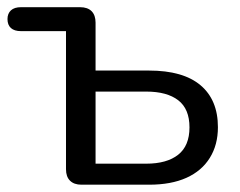

<svg xmlns="http://www.w3.org/2000/svg" viewBox="-23 -506 657 526"><path d="M200.2 0Q179.8 0 168.8 -11Q157.8 -21.9 157.8 -42.4V-420.7H34.4Q16.4 -420.7 6.9 -429.2Q-2.5 -437.7 -2.5 -453.8Q-2.5 -468.8 6.9 -477.6Q16.4 -486.3 34.4 -486.3H196.4Q216.9 -486.3 227.9 -475.4Q238.8 -464.4 238.8 -444V-312.7H385.4Q478.6 -312.7 526.3 -272.5Q574 -232.3 574 -157.5Q574 -109.1 551.8 -73.5Q529.7 -37.8 487.8 -18.9Q445.9 0 385.4 0ZM238.8 -57.6H377.5Q434.1 -57.6 465.1 -82.1Q496.1 -106.6 496.1 -157Q496.1 -207.6 465.3 -231.3Q434.5 -255.1 377.5 -255.1H238.8Z"/></svg>

Font: Nunito ExtraLight
Style: Regular
Weight: 200
Designer: Vernon Adams
Foundry: Vernon Adams
Version: Version 3.602